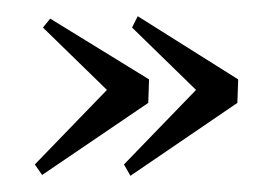

<svg xmlns="http://www.w3.org/2000/svg" viewBox="-20 -458 330 237"><path d="M133 -255 141 -241 273 -331 274 -360 150 -438 143 -424 222 -347ZM23 -255 32 -242 163 -331 164 -360 42 -435 33 -424 112 -347Z"/></svg>

Font: Bigelow Rules
Style: Regular
Weight: 400
Designer: Astigmatic (AOETI)
Foundry: Astigmatic (AOETI)
Version: Version 1.000